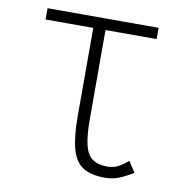

<svg xmlns="http://www.w3.org/2000/svg" viewBox="-73 -688 747 773"><g transform="rotate(10 300.0 -302.0)"><path d="M406 14Q349 14 316 -6.5Q283 -27 269 -76.5Q255 -126 255 -211V-598H305V-211Q305 -143 314 -104Q323 -65 345.5 -48.5Q368 -32 406 -32Q429 -32 447 -40Q465 -48 491 -70L520 -26Q483 -4 458.5 5Q434 14 406 14ZM60 -572V-618H514V-572Z"/></g></svg>

Font: Victor Mono Thin
Style: Regular
Weight: 100
Monospace: yes
Designer: Rune Bjørnerås
Version: Version 1.561;gftools[0.9.30]